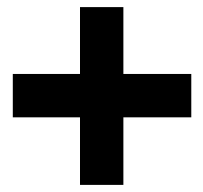

<svg xmlns="http://www.w3.org/2000/svg" viewBox="-20 -560 570 540"><path d="M16 -230V-352H205V-540H327V-352H518V-230H327V-40H205V-230Z"/></svg>

Font: TypoPRO Titillium Text
Style: 999 wt
Weight: 900
Designer: Accademia di Belle Arti di Urbino and others
Foundry: Accademia di Belle Arti di Urbino and others.
Version: Version 25.000